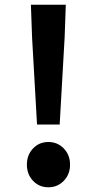

<svg xmlns="http://www.w3.org/2000/svg" viewBox="-20 -780 410 814"><path d="M137 -252 116 -621 111 -760H259L254 -621L233 -252ZM250.5 -13.5Q224 14 185 14Q146 14 120 -13.5Q94 -41 94 -82Q94 -123 120 -150.5Q146 -178 185 -178Q224 -178 250.5 -150.5Q277 -123 277 -82Q277 -41 250.5 -13.5Z"/></svg>

Font: Noto Sans Korean Bold
Style: Bold
Weight: 700
Designer: Ryoko NISHIZUKA  (kana & ideographs); Paul D. Hunt (Latin, Greek & Cyrillic); Wenlong ZHANG  (bopomofo); Sandoll Communi
Foundry: Adobe Systems Incorporated
Version: Version 1.000;PS 1;hotconv 1.0.78;makeotf.lib2.5.61930